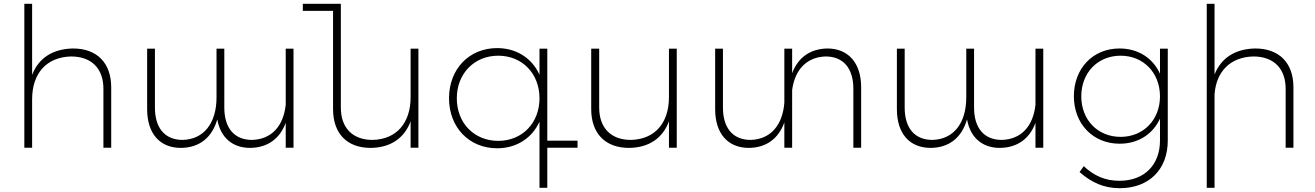

<svg xmlns="http://www.w3.org/2000/svg" viewBox="-20 -777 6919 1010"><path d="M364 -522C258 -520 183 -472 149 -383V-757H108V0H149V-255C149 -391 225 -477 354 -480C461 -480 524 -417 524 -310V0H565V-318C565 -445 491 -522 364 -522Z M1483 -521V-226C1471 -113 1408 -44 1306 -41C1212 -41 1160 -104 1160 -211V-521H1119V-265C1119 -130 1053 -44 941 -41C847 -41 795 -104 795 -211V-521H754V-203C754 -75 820 1 932 1C1028 0 1095 -52 1123 -149C1140 -54 1202 1 1296 1C1386 0 1452 -46 1483 -131V0H1524V-521Z M2140 -521V-266C2140 -130 2066 -44 1940 -41C1835 -41 1773 -104 1773 -211V-757H1573V-720H1732V-203C1732 -75 1805 1 1930 1C2033 0 2107 -49 2140 -139V0H2181V-521Z M3018 -37H2859V-521H2818V-384C2779 -470 2698 -524 2595 -524C2448 -524 2342 -414 2342 -260C2342 -107 2448 3 2595 3C2698 3 2779 -51 2818 -137V211H2859V0H3018ZM2601 -36C2474 -36 2383 -130 2383 -260C2383 -389 2474 -484 2601 -484C2727 -484 2818 -390 2818 -260C2818 -130 2727 -36 2601 -36Z M3499 -521V-266C3499 -130 3425 -44 3299 -41C3194 -41 3132 -104 3132 -211V-521H3090V-203C3090 -75 3164 1 3289 1C3392 0 3466 -49 3499 -139V0H3540V-521Z M4332 -522C4243 -520 4179 -476 4147 -392V-521H4106V-237C4097 -118 4033 -44 3929 -41C3835 -41 3783 -104 3783 -211V-521H3742V-203C3742 -75 3808 1 3920 1C4010 0 4075 -47 4106 -133V0H4147V-303C4161 -411 4224 -477 4323 -480C4417 -480 4469 -417 4469 -310V0H4510V-318C4510 -445 4443 -522 4332 -522Z M5427 -521V-226C5415 -113 5352 -44 5250 -41C5156 -41 5104 -104 5104 -211V-521H5063V-265C5063 -130 4997 -44 4885 -41C4791 -41 4739 -104 4739 -211V-521H4698V-203C4698 -75 4764 1 4876 1C4972 0 5039 -52 5067 -149C5084 -54 5146 1 5240 1C5330 0 5396 -46 5427 -131V0H5468V-521Z M6082 -521V-389C6045 -471 5968 -522 5869 -522C5729 -522 5629 -417 5629 -271C5629 -126 5729 -21 5870 -21C5968 -21 6045 -72 6082 -153V-38C6082 92 5998 174 5869 174C5794 174 5735 148 5681 97L5659 128C5721 183 5787 213 5870 213C6023 213 6123 116 6123 -38V-521ZM5875 -57C5754 -57 5668 -147 5668 -270C5668 -394 5754 -484 5875 -484C5995 -484 6082 -394 6082 -270C6082 -147 5995 -57 5875 -57Z M6583 -522C6478 -520 6404 -473 6369 -385V-757H6328V211H6369V-281C6378 -402 6453 -477 6573 -480C6680 -480 6743 -417 6743 -310V0H6784V-318C6784 -445 6710 -522 6583 -522Z"/></svg>

Font: Montserrat arm ExtraLight
Style: Regular
Weight: 275
Designer: Julieta Ulanovsky
Foundry: Julieta Ulanovsky
Version: Version 6.000;PS 006.000;hotconv 1.0.88;makeotf.lib2.5.64775